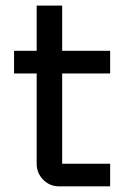

<svg xmlns="http://www.w3.org/2000/svg" viewBox="-20 -660 450 680"><path d="M370.1 -80.1V0H189.9Q156.2 0 133.1 -23.4Q109.9 -46.9 109.9 -80.1V-399.9H29.8V-480H109.9V-640.1H200.2V-480H370.1V-399.9H200.2V-80.1Z"/></svg>

Font: Laconic
Style: Regular
Weight: 400
Designer: Robby Woodard
Version: Version 1.000